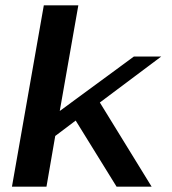

<svg xmlns="http://www.w3.org/2000/svg" viewBox="-20 -703 648 723"><path d="M356 -317 551 0H419L265 -249L188 -191L155 0H25L145 -683H275L205 -285L484 -490H587Z"/></svg>

Font: Fahkwang SemiBold
Style: Italic
Weight: 600
Italic angle: -10°
Version: Version 1.000; ttfautohint (v1.6)